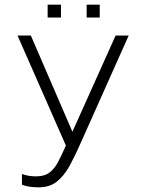

<svg xmlns="http://www.w3.org/2000/svg" viewBox="-20 -626 606 822"><path d="M184 -551V-606H241V-551ZM351 -551V-606H407V-551ZM146 176Q125 176 107.5 173.5Q90 171 74 165V119Q91 125 105.5 127Q120 129 135 129Q170 129 191 113.5Q212 98 228 68.5Q244 39 262 -3L55 -474H112L290 -62L475 -474H531L326 -15Q302 40 278.5 83Q255 126 224 151Q193 176 146 176Z"/></svg>

Font: Kanit ExtraLight
Style: Regular
Weight: 275
Designer: Katatrad Team
Foundry: CadsonDemak
Version: Version 2.000; ttfautohint (v1.8.3)